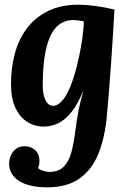

<svg xmlns="http://www.w3.org/2000/svg" viewBox="-20 -531 560 822"><path d="M182 271Q145 271 115 264.5Q85 258 63.5 245Q42 232 30.5 212.5Q19 193 19 168Q19 153 26 136Q33 119 47.5 107Q62 95 86 95Q113 95 131 112Q149 129 149 158Q149 174 143 188Q148 195 164 200Q180 205 191 205Q231 205 253 182.5Q275 160 285.5 121Q296 82 302 33Q309 -20 316.5 -59Q324 -98 336 -138H335Q316 -94 296 -65Q276 -36 254.5 -19.5Q233 -3 210.5 4Q188 11 165 11Q129 11 97.5 -8.5Q66 -28 46.5 -68.5Q27 -109 27 -171Q27 -240 43.5 -301.5Q60 -363 95.5 -410Q131 -457 186 -484Q241 -511 317 -511Q345 -511 387.5 -505.5Q430 -500 470 -490Q468 -454 464.5 -396.5Q461 -339 456.5 -273Q452 -207 447 -145.5Q442 -84 438 -40Q430 54 402.5 124Q375 194 321.5 232.5Q268 271 182 271ZM206 -78Q228 -78 247 -100.5Q266 -123 281.5 -161.5Q297 -200 309 -247.5Q321 -295 329 -344.5Q337 -394 339 -439Q333 -441 319.5 -443Q306 -445 293 -445Q259 -445 234 -426.5Q209 -408 193.5 -372Q178 -336 170.5 -284.5Q163 -233 163 -166Q163 -139 168.5 -119Q174 -99 184 -88.5Q194 -78 206 -78Z"/></svg>

Font: Lora
Style: Italic
Weight: 400
Italic angle: -3°
Designer: Olga Karpushina, Alexei Vanyashin (Cyrillic)
Foundry: Cyreal
Version: Version 3.008